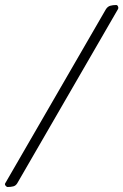

<svg xmlns="http://www.w3.org/2000/svg" viewBox="-77 -685 493 767"><path d="M-46 62Q-51 62 -55 56.5Q-59 51 -56 47L346 -648Q353 -659 363.5 -662Q374 -665 387 -665Q392 -665 394.5 -659Q397 -653 394 -648L-8 47Q-14 57 -24 59.5Q-34 62 -46 62Z"/></svg>

Font: EB Garamond
Style: Italic
Weight: 400
Italic angle: -17.2°
Designer: Georg Duffner and Octavio Pardo
Foundry: Georg Duffner
Version: Version 1.001